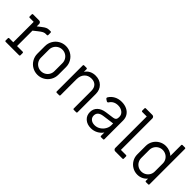

<svg xmlns="http://www.w3.org/2000/svg" viewBox="154 -1772 2799 2799"><g transform="rotate(45 1553.0 -373.0)"><path d="M50 -14V-60Q50 -66 54 -70Q58 -74 64 -74H147V-495H64Q58 -495 54 -499Q50 -503 50 -509V-552Q50 -558 54 -562Q58 -566 64 -566H189Q204 -566 214.5 -555.5Q225 -545 225 -530V-480L283 -525Q319 -553 341.5 -562.5Q364 -572 389 -572H419Q426 -572 429.5 -568Q433 -564 433 -558V-509Q433 -503 429 -499Q425 -495 419 -495H397Q372 -495 350 -484.5Q328 -474 284 -439L225 -392V-74H341Q347 -74 351 -70Q355 -66 355 -60V-14Q355 -8 351 -4Q347 0 341 0H64Q58 0 54 -4Q50 -8 50 -14Z M513 -205V-361Q513 -420 542 -470.5Q571 -521 621 -550Q671 -579 730 -579Q789 -579 839 -550Q889 -521 918 -470.5Q947 -420 947 -361V-205Q947 -146 918 -95.5Q889 -45 839 -16Q789 13 730 13Q671 13 621 -16Q571 -45 542 -95.5Q513 -146 513 -205ZM869 -200V-366Q869 -404 850.5 -436Q832 -468 800 -486.5Q768 -505 730 -505Q692 -505 660 -486.5Q628 -468 609.5 -436Q591 -404 591 -366V-200Q591 -162 609.5 -130Q628 -98 660 -79.5Q692 -61 730 -61Q768 -61 800 -79.5Q832 -98 850.5 -130Q869 -162 869 -200Z M1102 -15V-552Q1102 -558 1106 -562Q1110 -566 1116 -566H1166Q1172 -566 1176 -562Q1180 -558 1180 -552V-497Q1206 -538 1247.5 -559Q1289 -580 1341 -580Q1426 -580 1478.5 -528Q1531 -476 1531 -391V-15Q1531 -9 1527 -5Q1523 -1 1517 -1H1467Q1461 -1 1457 -5Q1453 -9 1453 -15V-376Q1453 -440 1419.5 -473.5Q1386 -507 1329 -507Q1262 -507 1221 -463Q1180 -419 1180 -342V-15Q1180 -9 1176 -5Q1172 -1 1166 -1H1116Q1110 -1 1106 -5Q1102 -9 1102 -15Z M1656 -145Q1656 -211 1700.5 -254Q1745 -297 1825 -308L1955 -326Q1984 -330 1997 -345.5Q2010 -361 2010 -390V-398Q2010 -446 1972.5 -475.5Q1935 -505 1879 -505Q1835 -505 1802.5 -487.5Q1770 -470 1751 -439Q1743 -426 1731 -426Q1725 -426 1718 -431L1691 -449Q1682 -457 1682 -466Q1682 -470 1685 -476Q1714 -524 1764.5 -551.5Q1815 -579 1881 -579Q1941 -579 1988 -556.5Q2035 -534 2060.5 -493Q2086 -452 2086 -398V-14Q2086 -8 2082 -4Q2078 0 2072 0H2030Q2024 0 2020 -4Q2016 -8 2016 -14V-83Q1985 -38 1936.5 -12.5Q1888 13 1831 13Q1754 13 1705 -30.5Q1656 -74 1656 -145ZM2013 -226V-267Q1989 -264 1859 -246L1831 -242Q1731 -227 1731 -148Q1731 -107 1761 -82Q1791 -57 1839 -57Q1888 -57 1928 -83Q1968 -109 1990.5 -148.5Q2013 -188 2013 -226Z M2288 -36V-685H2195Q2189 -685 2185 -689Q2181 -693 2181 -699V-745Q2181 -751 2185 -755Q2189 -759 2195 -759H2330Q2345 -759 2355.5 -748.5Q2366 -738 2366 -723V-74H2472Q2478 -74 2482 -70Q2486 -66 2486 -60V-14Q2486 -8 2482 -4Q2478 0 2472 0H2324Q2309 0 2298.5 -10.5Q2288 -21 2288 -36Z M2581 -196V-370Q2581 -427 2609 -475Q2637 -523 2685.5 -551Q2734 -579 2791 -579Q2832 -579 2870.5 -564Q2909 -549 2938 -522V-745Q2938 -751 2942 -755Q2946 -759 2952 -759H3002Q3008 -759 3012 -755Q3016 -751 3016 -745V-14Q3016 -8 3012 -4Q3008 0 3002 0H2956Q2950 0 2946 -4Q2942 -8 2942 -14V-58Q2914 -24 2874.5 -5.5Q2835 13 2790 13Q2733 13 2685 -15Q2637 -43 2609 -91Q2581 -139 2581 -196ZM2938 -200V-366Q2938 -404 2919.5 -436Q2901 -468 2868.5 -486.5Q2836 -505 2798 -505Q2760 -505 2728 -486.5Q2696 -468 2677.5 -436Q2659 -404 2659 -366V-200Q2659 -162 2677.5 -130Q2696 -98 2728 -79.5Q2760 -61 2798 -61Q2836 -61 2868.5 -79.5Q2901 -98 2919.5 -130Q2938 -162 2938 -200Z"/></g></svg>

Font: Miriam Libre
Style: Regular
Weight: 400
Designer: Michal Sahar
Foundry: Hagilda
Version: Version 1.001